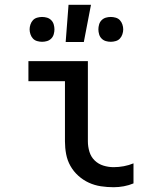

<svg xmlns="http://www.w3.org/2000/svg" viewBox="-20 -776 640 804"><path d="M456 8Q429 8 402.5 4Q376 0 352 -11Q328 -22 308 -40Q288 -58 275 -81Q262 -104 257 -130.5Q252 -157 252 -184V-436H99V-520H348V-184Q348 -162 354.5 -140.5Q361 -119 376.5 -104Q392 -89 413 -82.5Q434 -76 456 -76Q477 -76 498.5 -80Q520 -84 539 -92V-8Q520 0 498.5 4Q477 8 456 8ZM444 -601Q433 -601 423 -604Q413 -607 405.5 -614.5Q398 -622 395 -632.5Q392 -643 392 -653Q392 -663 395 -673.5Q398 -684 405.5 -691.5Q413 -699 423 -702Q433 -705 444 -705Q454 -705 464.5 -702Q475 -699 482 -691.5Q489 -684 492.5 -673.5Q496 -663 496 -653Q496 -643 492.5 -632.5Q489 -622 482 -614.5Q475 -607 464.5 -604Q454 -601 444 -601ZM156 -601Q146 -601 135.5 -604Q125 -607 118 -614.5Q111 -622 107.5 -632.5Q104 -643 104 -653Q104 -663 107.5 -673.5Q111 -684 118 -691.5Q125 -699 135.5 -702Q146 -705 156 -705Q167 -705 177 -702Q187 -699 194.5 -691.5Q202 -684 205 -673.5Q208 -663 208 -653Q208 -643 205 -632.5Q202 -622 194.5 -614.5Q187 -607 177 -604Q167 -601 156 -601ZM255 -600 267 -756H361L331 -600Z"/></svg>

Font: Iosevka Medium Extended
Style: Regular
Weight: 500
Width: 7
Monospace: yes
Designer: Belleve Invis
Foundry: Belleve Invis
Version: Version 32.5.0; ttfautohint (v1.8.4)